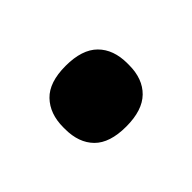

<svg xmlns="http://www.w3.org/2000/svg" viewBox="-47 -790 426 426"><g transform="rotate(-45 166.0 -577.0)"><path d="M165.5 -481.5Q216.5 -481.5 241.5 -506Q266.5 -530.5 266.5 -574V-579Q266.5 -622.5 241.8 -647.2Q217 -672 165.5 -672Q114 -672 89.8 -646.8Q65.5 -621.5 65.5 -579V-574Q65.5 -530.5 89.8 -506Q114 -481.5 165.5 -481.5Z"/></g></svg>

Font: Anek Devanagari Medium ExtraBold
Style: Regular
Weight: 800
Version: Version 1.003